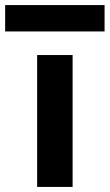

<svg xmlns="http://www.w3.org/2000/svg" viewBox="-70 -737 432 757"><path d="M76.4 0V-520H216.3V0ZM-49.7 -613V-717H342.3V-613Z"/></svg>

Font: M PLUS 1 Thin
Style: Regular
Weight: 100
Designer: Coji Morishita
Foundry: UNDERFOREST DESIGN
Version: Version 1.001